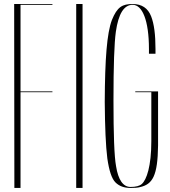

<svg xmlns="http://www.w3.org/2000/svg" viewBox="-20 -926 840 946"><path d="M50.8 0H81.1V-471.7H238.3V-475.6H81.1V-902.3H238.3V-906.2H49.8Z M386.7 0V-906.2H355.5V0Z M496.1 -423.8C497.1 -299.8 501 -207 508.8 -145.5C517.6 -85 530.3 -45.9 548.8 -27.3C567.4 -8.8 591.8 0 623 0C643.6 0 659.2 -1 668.9 -3.9C732.4 -17.6 756.8 -60.5 758.8 -209V-230.5V-475.6H646.5V-471.7H725.6V-230.5C725.6 -106.4 702.1 -40 678.7 -19.5C668 -9.8 649.4 -4.9 623 -4.9C586.9 -4.9 562.5 -39.1 551.8 -107.4C543 -155.3 539.1 -263.7 539.1 -431.6C539.1 -601.6 543 -713.9 550.8 -769.5C563.5 -858.4 590.8 -902.3 633.8 -902.3C680.7 -902.3 713.9 -827.1 713.9 -683.6V-661.1H746.1V-684.6C746.1 -754.9 739.3 -808.6 724.6 -845.7C709 -885.7 678.7 -906.2 633.8 -906.2C583 -906.2 557.6 -892.6 531.2 -827.1C506.8 -761.7 497.1 -637.7 496.1 -423.8Z"/></svg>

Font: Caledo
Style: Light
Weight: 300
Designer: BSozoo
Foundry: BSozoo
Version: Version 002.000